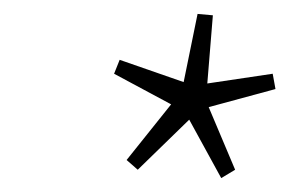

<svg xmlns="http://www.w3.org/2000/svg" viewBox="-20 -732 416 276"><path d="M178 -488 162 -502 226 -582 144 -626 152 -646 244 -614 264 -712 286 -710 278 -612 372 -626 376 -604 280 -578 318 -488 298 -476 252 -560Z"/></svg>

Font: Source Sans 3 VF
Style: Italic
Weight: 200
Italic angle: -11°
Designer: Paul D. Hunt
Foundry: Adobe Systems Incorporated
Version: Version 3.042;hotconv 1.0.118;makeotfexe 2.5.65603